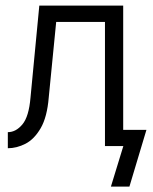

<svg xmlns="http://www.w3.org/2000/svg" viewBox="-20 -528 554 694"><path d="M425.3 -507.8V-58.6H509.3L447.8 146.5H380.9L425.8 0H359.4V-448.7H183.1L156.2 -175.8Q150.4 -105 127.2 -64.9Q104 -24.9 72.3 -8.5Q40.5 7.8 8.3 7.8V-50.3Q37.6 -50.3 61 -78.4Q84.5 -106.4 90.3 -175.8L122.1 -507.8Z"/></svg>

Font: Giphurs Light
Style: Regular
Weight: 300
Version: Version 0.920; ttfautohint (v1.8.4.7-5d5b)